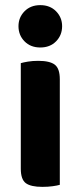

<svg xmlns="http://www.w3.org/2000/svg" viewBox="-20 -721 314 748"><path d="M213 -1Q203 2 185 4.5Q167 7 145 7Q100 7 80.5 -7.5Q61 -22 61 -64V-475Q71 -478 89 -481Q107 -484 129 -484Q174 -484 193.5 -469Q213 -454 213 -412ZM52 -619Q52 -653 75.5 -677Q99 -701 137 -701Q175 -701 198.5 -677Q222 -653 222 -619Q222 -584 198.5 -560Q175 -536 137 -536Q99 -536 75.5 -560Q52 -584 52 -619Z"/></svg>

Font: Baloo Chettan 2
Style: Bold
Weight: 700
Designer: Maithili Shingre, Unnati Kotecha and Ek Type
Foundry: Ek Type
Version: Version 1.640;hotconv 1.0.111;makeotfexe 2.5.65597; ttfautoh